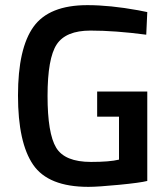

<svg xmlns="http://www.w3.org/2000/svg" viewBox="-20 -716 653 747"><path d="M358 -262V-360H553V-12Q526 -5 443.5 3Q361 11 324 11Q168 11 109 -75Q50 -161 50 -344.5Q50 -528 110.5 -612Q171 -696 320 -696Q408 -696 518 -676L553 -669L549 -581Q428 -597 332 -597Q236 -597 200.5 -543Q165 -489 165 -343Q165 -197 198.5 -141.5Q232 -86 334 -86Q407 -86 443 -95V-262Z"/></svg>

Font: Titillium Web[RUS by Daymarius]
Style: Regular
Weight: 600
Designer: Cyrillization by Daymarius
Foundry: Cyrillization by Daymarius
Version: Version 1.002 September 11, 2018